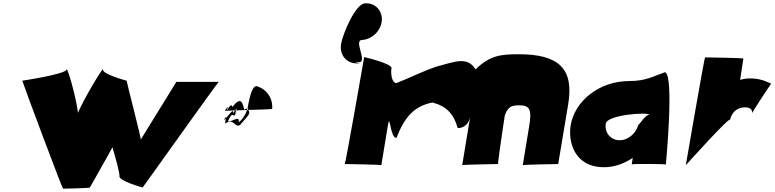

<svg xmlns="http://www.w3.org/2000/svg" viewBox="-20 -986 4656 1154"><path d="M520 141C520 141 727 -218 734 -258C741 -298 722 -332 682 -332C655 -332 637 -316 621 -294C613 -316 600 -332 573 -332C533 -332 503 -298 496 -258C489 -218 486 -191 486 -191C485 -187 489 -184 494 -184C499 -184 503 -187 504 -191C504 -191 510 -230 515 -258C520 -286 540 -311 570 -311C600 -311 703 45 698 73C693 101 837 141 837 141C836 145 1290 -494 1295 -494H1040L826 -147C831 -147 740 -497 741 -501C741 -501 594 -540 599 -568C604 -596 413 -274 443 -274C473 -274 385 -596 380 -568C375 -540 114 -501 114 -501C113 -497 354 148 359 148C364 148 519 145 520 141Z M1616 -331C1613 -328 1327 -322 1331 -319C1365 -374 1339 -316 1342 -318C1373 -377 1377 -343 1377 -343C1436 -421 1439 -350 1449 -326C1490 -361 1445 -268 1415 -252C1422 -298 1369 -248 1350 -257C1375 -319 1382 -286 1390 -292C1424 -353 1394 -300 1392 -304C1420 -367 1383 -306 1380 -304C1391 -349 1343 -277 1325 -262C1350 -316 1330 -248 1334 -243C1385 -280 1389 -217 1422 -234C1493 -314 1482 -301 1468 -336C1485 -430 1502 -484 1534 -464C1576 -450 1621 -403 1616 -331Z M2030 -722C2019 -658 2061 -605 2124 -605C2187 -605 2077 -608 2136 -612C2194 -612 2100 -746 2158 -746C2217 -750 2270 -802 2275 -862C2280 -922 2234 -970 2175 -966C2117 -966 2040 -782 2030 -722Z M2272 7 2311 -230C2325 -316 2323 -157 2363 -157C2411 -283 2470 -348 2579 -370C2664 -348 2708 -300 2731 -216C2771 -216 2799 -244 2806 -284L2758 7C2759 3 2974 0 2974 0C2969 0 3023 -352 3023 -352C3023 -352 3018 -317 3013 -289C3032 -345 3054 -353 3101 -353C3164 -353 3177 -328 3161 -230L3122 7C3123 3 3335 0 3335 0L3395 -359C3431 -574 3338 -660 3098 -660C2992 -660 2926 -654 2838 -569C2790 -650 2711 -614 2605 -586C2519 -558 2440 -516 2363 -487C2333 -487 2328 -548 2333 -576C2338 -604 2169 -643 2169 -643C2169 -643 2057 0 2052 0C2052 0 2273 3 2272 7Z M3982 3C3982 3 4034 -536 3977 -552C3909 -529 3864 -499 3764 -499C3576 -499 3433 -374 3410 -233C3394 -138 3429 19 3611 19C3672 19 3731 -2 3783 -37L3777 2C3778 -2 3983 -1 3982 3ZM3621 -243C3630 -296 3866 -313 3884 -297C3853 -297 3813 -215 3818 -243C3809 -190 3758 -143 3704 -143C3650 -143 3612 -190 3621 -243Z M4102 7C4102 7 4373 -295 4368 -265C4366 -252 4373 -341 4460 -341C4506 -341 4501 -306 4501 -306C4497 -306 4617 -489 4616 -484C4615 -479 4568 -515 4489 -515C4363 -515 4302 -404 4342 -404C4382 -404 4414 -436 4424 -476L4448 -634C4449 -638 4223 -641 4218 -641C4213 -641 4103 3 4102 7Z"/></svg>

Font: PlasticEraser
Style: It
Weight: 400
Foundry: Cannot Into Space Fonts
Version: Version 0.43